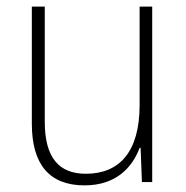

<svg xmlns="http://www.w3.org/2000/svg" viewBox="-20 -549 562 579"><path d="M439 -529H401V-232C401 -91 340 -25 239 -25C158 -25 115 -73 115 -182V-529H76V-176C76 -53 129 10 235 10C330 10 379 -44 401 -103H404L408 0H439Z"/></svg>

Font: Noto Sans Devanagari SemiCondensed ExtraLight
Style: Regular
Weight: 200
Width: 4
Designer: Jelle Bosma - Monotype Design Team
Foundry: Monotype Imaging Inc.
Version: Version 2.004